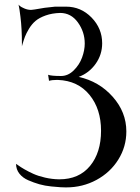

<svg xmlns="http://www.w3.org/2000/svg" viewBox="-20 -815 609 834"><path d="M321.8 -481Q410.2 -461.4 469.5 -394.8Q528.8 -328.1 528.8 -244.1Q528.8 -177.7 493.9 -121.8Q459 -65.9 398.9 -33.4Q338.9 -1 268.1 -1H264.2Q255.4 -1 242.9 -1.7Q230.5 -2.4 202.9 -5.1Q175.3 -7.8 151.1 -14.6Q127 -21.5 102.8 -32Q78.6 -42.5 64.2 -60.8Q49.8 -79.1 49.8 -103H50.3Q50.8 -103 60.1 -96.2Q69.3 -89.4 86.2 -79.6Q103 -69.8 124.5 -60.1Q146 -50.3 175.8 -43.5Q205.6 -36.6 235.8 -36.1H237.8Q323.2 -36.1 371.1 -94.2Q418.9 -152.3 418.9 -247.1Q418.9 -341.8 368.7 -403.1Q318.4 -464.4 231.9 -467.8H225.1Q214.8 -467.8 206.8 -466.8Q198.7 -465.8 195.8 -464.8L192.9 -463.9Q189 -488.3 189 -490.2Q202.1 -484.9 245.1 -484.9Q275.4 -484.9 300 -509Q324.7 -533.2 336.4 -564.9Q348.1 -596.7 348.1 -626Q348.1 -676.3 318.4 -717.5Q288.6 -758.8 241.2 -758.8Q206.1 -757.8 178.2 -747.8Q150.4 -737.8 134.3 -724.1Q118.2 -710.4 106 -690.2Q93.8 -669.9 88.4 -655.5Q83 -641.1 77.6 -622.6Q76.2 -616.7 75.2 -613.8V-624Q75.2 -691.4 68.8 -742.2Q66.9 -759.8 64.7 -772.9Q62.5 -786.1 61.5 -790.5L60.1 -794.9Q62.5 -792.5 66.9 -788.6Q71.3 -784.7 85.7 -778.3Q100.1 -772 115.2 -772Q119.1 -772 130.9 -773.9Q172.9 -782.2 219.2 -786.1H220.2H231.9H236.8H237.8H267.1Q331.5 -786.1 377.7 -738.8Q423.8 -691.4 423.8 -627Q423.8 -577.6 395.3 -537.6Q366.7 -497.6 321.8 -481Z"/></svg>

Font: Anticva
Style: Regular
Weight: 400
Version: Version 1.000